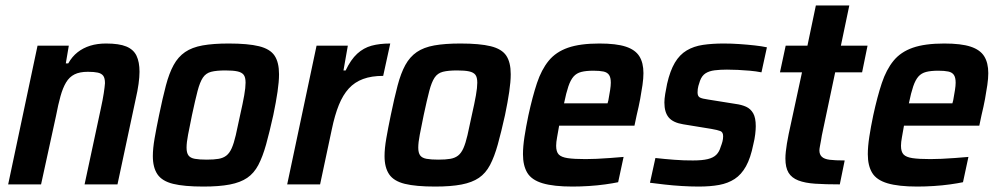

<svg xmlns="http://www.w3.org/2000/svg" viewBox="-20 -678 3677 706"><path d="M10 0 118 -510H233L222 -445H231Q245 -470 265.5 -486Q286 -502 312 -510Q338 -518 370 -518Q418 -518 444.5 -507Q471 -496 482 -473Q493 -450 493 -414Q493 -395 489.5 -369.5Q486 -344 479 -314L412 0H291L351 -280Q358 -312 361.5 -335Q365 -358 366 -372Q366 -391 359.5 -399.5Q353 -408 339.5 -411Q326 -414 303 -414Q273 -414 254 -404.5Q235 -395 223 -375Q211 -355 202.5 -324.5Q194 -294 186 -252L131 0Z M728 8Q657 8 616.5 -2Q576 -12 559 -37Q542 -62 542 -104Q542 -132 548.5 -169.5Q555 -207 565 -255Q578 -318 590 -363.5Q602 -409 618.5 -439Q635 -469 660.5 -486.5Q686 -504 725 -511Q764 -518 821 -518Q892 -518 932.5 -508Q973 -498 989.5 -473.5Q1006 -449 1006 -405Q1006 -378 1000.5 -340.5Q995 -303 985 -255Q971 -192 958.5 -147Q946 -102 930 -71.5Q914 -41 889 -24Q864 -7 825 0.5Q786 8 728 8ZM740 -91Q767 -91 784 -94Q801 -97 812.5 -106Q824 -115 832 -133Q840 -151 847 -181Q854 -211 863 -255Q873 -299 878 -327.5Q883 -356 883 -374Q883 -394 876 -403Q869 -412 853 -415.5Q837 -419 809 -419Q776 -419 756.5 -414Q737 -409 726 -392.5Q715 -376 706.5 -343.5Q698 -311 686 -255Q677 -211 671.5 -182.5Q666 -154 666 -135Q666 -116 673 -106.5Q680 -97 696.5 -94Q713 -91 740 -91Z M1036 0 1144 -510H1259L1243 -419H1251Q1270 -459 1293.5 -480.5Q1317 -502 1346.5 -510Q1376 -518 1415 -518L1389 -399Q1346 -399 1315 -387.5Q1284 -376 1262.5 -352.5Q1241 -329 1226 -292Q1211 -255 1200 -202L1157 0Z M1580 8Q1509 8 1468.5 -2Q1428 -12 1411 -37Q1394 -62 1394 -104Q1394 -132 1400.5 -169.5Q1407 -207 1417 -255Q1430 -318 1442 -363.5Q1454 -409 1470.5 -439Q1487 -469 1512.5 -486.5Q1538 -504 1577 -511Q1616 -518 1673 -518Q1744 -518 1784.5 -508Q1825 -498 1841.5 -473.5Q1858 -449 1858 -405Q1858 -378 1852.5 -340.5Q1847 -303 1837 -255Q1823 -192 1810.5 -147Q1798 -102 1782 -71.5Q1766 -41 1741 -24Q1716 -7 1677 0.5Q1638 8 1580 8ZM1592 -91Q1619 -91 1636 -94Q1653 -97 1664.5 -106Q1676 -115 1684 -133Q1692 -151 1699 -181Q1706 -211 1715 -255Q1725 -299 1730 -327.5Q1735 -356 1735 -374Q1735 -394 1728 -403Q1721 -412 1705 -415.5Q1689 -419 1661 -419Q1628 -419 1608.5 -414Q1589 -409 1578 -392.5Q1567 -376 1558.5 -343.5Q1550 -311 1538 -255Q1529 -211 1523.5 -182.5Q1518 -154 1518 -135Q1518 -116 1525 -106.5Q1532 -97 1548.5 -94Q1565 -91 1592 -91Z M2085 8Q2016 8 1975.5 -4Q1935 -16 1919 -42.5Q1903 -69 1903 -111Q1903 -139 1908.5 -175Q1914 -211 1923 -254Q1938 -323 1954.5 -372.5Q1971 -422 1997.5 -454.5Q2024 -487 2068.5 -502.5Q2113 -518 2184 -518Q2246 -518 2281 -506.5Q2316 -495 2331 -471Q2346 -447 2346 -409Q2346 -390 2342.5 -365.5Q2339 -341 2334 -314Q2329 -287 2321 -254L2313 -216H2036Q2032 -192 2028.5 -173.5Q2025 -155 2025 -142Q2025 -120 2034.5 -110Q2044 -100 2067.5 -96.5Q2091 -93 2133 -93Q2150 -93 2174 -94Q2198 -95 2223.5 -97Q2249 -99 2273 -101L2253 -8Q2234 -4 2205.5 0Q2177 4 2145.5 6Q2114 8 2085 8ZM2054 -298H2214L2217 -309Q2221 -331 2223.5 -347Q2226 -363 2226 -374Q2226 -393 2219.5 -402.5Q2213 -412 2199 -415Q2185 -418 2162 -418Q2135 -418 2117.5 -413.5Q2100 -409 2089 -396.5Q2078 -384 2070 -360.5Q2062 -337 2054 -298Z M2549 8Q2520 8 2487 6Q2454 4 2423.5 0.5Q2393 -3 2370 -6L2390 -97Q2406 -95 2424 -93.5Q2442 -92 2459.5 -90.5Q2477 -89 2494.5 -88.5Q2512 -88 2528 -88Q2562 -88 2582.5 -93Q2603 -98 2614 -109Q2625 -120 2630 -138Q2634 -148 2636.5 -157.5Q2639 -167 2639 -177Q2639 -192 2629 -196Q2619 -200 2596 -204L2492 -221Q2455 -227 2439 -246Q2423 -265 2423 -301Q2423 -314 2426 -332.5Q2429 -351 2433 -370Q2444 -418 2461.5 -447.5Q2479 -477 2505 -492.5Q2531 -508 2565 -513Q2599 -518 2641 -518Q2669 -518 2698.5 -516Q2728 -514 2755 -511Q2782 -508 2800 -504L2780 -412Q2760 -416 2737 -418Q2714 -420 2693 -421Q2672 -422 2653 -422Q2628 -422 2608 -419.5Q2588 -417 2574.5 -408.5Q2561 -400 2554 -381Q2551 -373 2548 -362Q2545 -351 2545 -338Q2545 -324 2553.5 -319.5Q2562 -315 2584 -312L2684 -296Q2707 -293 2723.5 -285.5Q2740 -278 2749.5 -261.5Q2759 -245 2759 -214Q2759 -202 2757 -184.5Q2755 -167 2750 -147Q2740 -97 2723 -66.5Q2706 -36 2681.5 -20Q2657 -4 2624.5 2Q2592 8 2549 8Z M3068 0Q3015 0 2977.5 -2.5Q2940 -5 2915.5 -14.5Q2891 -24 2879.5 -43Q2868 -62 2868 -95Q2868 -107 2869.5 -120.5Q2871 -134 2873.5 -150Q2876 -166 2880 -185L2929 -412H2848L2869 -510H2949L2980 -658H3103L3072 -510H3170L3150 -412H3051L3002 -180Q3001 -173 2999 -162Q2997 -151 2995 -140.5Q2993 -130 2993 -125Q2993 -110 3002 -101.5Q3011 -93 3031 -90.5Q3051 -88 3086 -88Z M3353 8Q3284 8 3243.5 -4Q3203 -16 3187 -42.5Q3171 -69 3171 -111Q3171 -139 3176.5 -175Q3182 -211 3191 -254Q3206 -323 3222.5 -372.5Q3239 -422 3265.5 -454.5Q3292 -487 3336.5 -502.5Q3381 -518 3452 -518Q3514 -518 3549 -506.5Q3584 -495 3599 -471Q3614 -447 3614 -409Q3614 -390 3610.5 -365.5Q3607 -341 3602 -314Q3597 -287 3589 -254L3581 -216H3304Q3300 -192 3296.5 -173.5Q3293 -155 3293 -142Q3293 -120 3302.5 -110Q3312 -100 3335.5 -96.5Q3359 -93 3401 -93Q3418 -93 3442 -94Q3466 -95 3491.5 -97Q3517 -99 3541 -101L3521 -8Q3502 -4 3473.5 0Q3445 4 3413.5 6Q3382 8 3353 8ZM3322 -298H3482L3485 -309Q3489 -331 3491.5 -347Q3494 -363 3494 -374Q3494 -393 3487.5 -402.5Q3481 -412 3467 -415Q3453 -418 3430 -418Q3403 -418 3385.5 -413.5Q3368 -409 3357 -396.5Q3346 -384 3338 -360.5Q3330 -337 3322 -298Z"/></svg>

Font: Saira SemiCondensed SemiBold
Style: Italic
Weight: 600
Width: 4
Italic angle: -12°
Designer: Hector Gatti with collaboration of the Omnibus-Type team
Foundry: Omnibus-Type
Version: Version 1.101